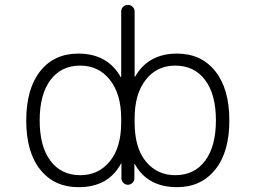

<svg xmlns="http://www.w3.org/2000/svg" viewBox="-20 -774 1040 782"><path d="M306.6 -60.5Q380.9 -60.5 427.2 -116.7Q473.6 -172.9 473.6 -275.4V-291Q473.6 -390.6 427.7 -448.7Q381.8 -506.8 306.6 -506.8Q229.5 -506.8 185.5 -448.2Q141.6 -389.6 141.6 -283.7Q141.6 -177.7 185.5 -119.1Q229.5 -60.5 306.6 -60.5ZM693.4 -506.8Q619.1 -506.8 573.7 -449.2Q528.3 -391.6 528.3 -291V-275.4Q528.3 -171.9 574.2 -116.2Q620.1 -60.5 693.4 -60.5Q771.5 -60.5 815.4 -119.1Q859.4 -177.7 859.4 -283.7Q859.4 -389.6 815.4 -448.2Q771.5 -506.8 693.4 -506.8ZM474.6 -107.4Q474.6 -107.4 473.6 -107.9Q472.7 -108.4 472.7 -107.4Q420.9 -11.7 300.8 -11.7Q299.8 -11.7 298.8 -11.7Q201.2 -11.7 144 -83Q86.9 -154.3 86.9 -283.2Q86.9 -412.1 143.6 -483.9Q200.2 -555.7 298.8 -555.7Q418 -555.7 471.7 -460Q471.7 -459 472.7 -459.5Q473.6 -460 473.6 -460.9V-726.6Q473.6 -738.3 481.4 -746.1Q489.3 -753.9 501 -753.9Q512.7 -753.9 520.5 -746.1Q528.3 -738.3 528.3 -726.6V-462.9Q528.3 -461.9 529.3 -461.4Q530.3 -460.9 530.3 -461.9Q584 -555.7 701.2 -555.7Q799.8 -555.7 856.9 -483.9Q914.1 -412.1 914.1 -283.2Q914.1 -154.3 856.4 -83Q798.8 -11.7 701.2 -11.7Q581.1 -11.7 529.3 -105.5Q529.3 -106.4 528.3 -106Q527.3 -105.5 527.3 -105.5V-47.9Q527.3 -37.1 519.5 -29.3Q511.7 -21.5 501 -21.5Q490.2 -21.5 482.4 -29.3Q474.6 -37.1 474.6 -47.9Z"/></svg>

Font: Rounded-L Mgen+ 1m light
Style: Regular
Weight: 200
Designer: [Source Han Sans]
Ryoko NISHIZUKA  (kana & ideographs); Paul D. Hunt (Latin, Greek & Cyrillic); Wenlong ZHANG  (bopomofo
Version: Version 1.059.20150602